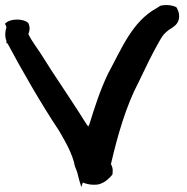

<svg xmlns="http://www.w3.org/2000/svg" viewBox="-26 -737 752 772"><path d="M-6 -642 0 -628C-6 -610 -7 -590 0 -572V-563H4C59 -460 137 -323 211 -212C237 -167 266 -118 275 -69L284 -46C287 -37 290 -20 293 -11L301 15L307 -3C321 3 346 9 372 4C401 -5 413 -22 418 -26L426 -35C427 -46 430 -60 420 -77C446 -189 480 -310 532 -408C559 -465 586 -521 613 -568C624 -588 631 -598 641 -607C657 -622 660 -619 675 -632C703 -654 696 -689 683 -708C670 -715 645 -720 619 -714L605 -705C505 -651 462 -539 409 -442C377 -376 354 -304 333 -236C332 -234 330 -232 329 -228C326 -231 323 -237 319 -242C298 -277 202 -422 180 -455L149 -504C127 -540 102 -570 88 -600C92 -611 97 -624 88 -644C70 -663 17 -663 -2 -645Z"/></svg>

Font: Stray Cat
Style: ExBlkExt
Weight: 1000
Version: Version 1.0